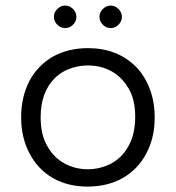

<svg xmlns="http://www.w3.org/2000/svg" viewBox="-20 -672 634 692"><path d="M296.9 -436Q352.1 -436 394 -407.7Q423.3 -387.7 442.4 -355Q467.3 -314.5 467.3 -251.7Q467.3 -189 443.4 -146Q419.4 -102.1 378.4 -81.5Q339.4 -62 296.9 -62Q250.5 -62 212.4 -83Q174.3 -103.5 151.4 -144Q126.5 -184.6 126.5 -250Q126.5 -338.9 177.2 -390.1Q193.8 -406.7 215.3 -417.5Q254.4 -436 296.9 -436ZM537.6 -249Q537.6 -273.4 534.2 -296.4Q527.3 -341.8 507.3 -379.4Q491.7 -409.7 470.2 -431.2Q402.8 -498.5 296.9 -498.5Q225.6 -498.5 170.4 -467.8Q145 -453.1 123.5 -431.6Q102.1 -410.2 86.4 -380.9Q56.2 -322.8 56.2 -249.5Q56.2 -176.3 86.4 -119.1Q116.2 -62 170.4 -30.3Q224.6 0.5 295.9 0.5Q367.2 0.5 422.4 -30.3Q447.8 -44.9 469.5 -66.7Q491.2 -88.4 507.3 -119.1Q537.6 -175.3 537.6 -249ZM350.6 -583Q362.8 -570.8 378.9 -570.8Q395 -570.8 407.2 -583Q419.4 -595.2 419.4 -611.3Q419.4 -627.4 407.2 -639.6Q395 -651.9 378.9 -651.9Q362.8 -651.9 350.6 -639.6Q338.4 -627.4 338.4 -611.3Q338.4 -595.2 350.6 -583ZM186.5 -583Q198.7 -570.8 214.8 -570.8Q231 -570.8 243.2 -583Q255.4 -595.2 255.4 -611.3Q255.4 -627.4 243.2 -639.6Q231 -651.9 214.8 -651.9Q198.7 -651.9 186.5 -639.6Q174.3 -627.4 174.3 -611.3Q174.3 -595.2 186.5 -583ZM151.4 -144Q151.4 -144 151.4 -144Z"/></svg>

Font: YuPearl-ExtraLight
Style: ExtraLight
Weight: 200
Designer: Max Yao
Foundry: Max-Everyday
Version: Version 1.011; ttfautohint (v1.8.3)